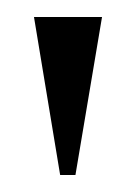

<svg xmlns="http://www.w3.org/2000/svg" viewBox="-20 -770 160 226"><path d="M50.8 -564 20 -750H100.1L68.8 -564Z"/></svg>

Font: Messapia
Style: Regular
Weight: 400
Designer: Luca Marsano
Foundry: Collletttivo
Version: Version 1.000;FEAKit 1.0